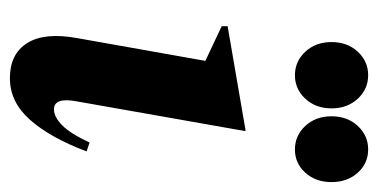

<svg xmlns="http://www.w3.org/2000/svg" viewBox="-208 -546 764 388"><g transform="rotate(90 174.0 -352.0)"><path d="M282 -566Q254 -566 234.5 -587Q215 -608 215 -640Q215 -672 234.5 -693Q254 -714 282 -714Q310 -714 329 -693Q348 -672 348 -640Q348 -608 329 -587Q310 -566 282 -566ZM132 -566Q104 -566 84.5 -587Q65 -608 65 -640Q65 -672 84.5 -693Q104 -714 132 -714Q160 -714 179.5 -693Q199 -672 199 -640Q199 -608 179.5 -587Q160 -566 132 -566ZM138 10Q89 10 67 -25Q45 -60 57 -126L103 -385L33 -418V-430L242 -466H245L185 -126Q176 -79 201 -79Q216 -79 233 -95.5Q250 -112 268 -151L286 -145Q258 -71 222 -30.5Q186 10 138 10Z"/></g></svg>

Font: Spectral
Style: Bold Italic
Weight: 700
Italic angle: -10°
Designer: Jean-Baptiste Levee
Foundry: Production Type
Version: Version 2.001